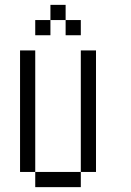

<svg xmlns="http://www.w3.org/2000/svg" viewBox="-20 -770 540 790"><path d="M312.5 -562.5H375V-62.5H312.5ZM125 -62.5H312.5V0H125ZM62.5 -562.5H125V-62.5H62.5ZM125 -687.5H187.5V-625H125ZM187.5 -750H250V-687.5H187.5ZM250 -687.5H312.5V-625H250Z"/></svg>

Font: Pixel Operator Mono
Style: Regular
Weight: 400
Monospace: yes
Designer: Jayvee Enaguas (HarvettFox96)
Version: 2016.04.25